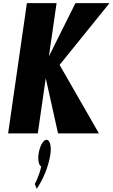

<svg xmlns="http://www.w3.org/2000/svg" viewBox="-20 -845 714 1216"><path d="M606.6 0 357.4 -434 673.5 -825H457.7L289.7 -488L338.3 -825H150.3L31.4 0H219.4L269.8 -350L347.6 0ZM274.4 40C254.1 40 231.5 80 224.3 130C218.5 170 226.3 201 241 210C226.6 275 200.3 320 200.3 320L212.7 351C246.7 299 286 223 299.4 130C306.6 80 295.5 40 274.4 40Z"/></svg>

Font: Blink
Style: Obl
Weight: 400
Designer: Mew Too
Foundry: Cannot Into Space Fonts
Version: Version 001.000